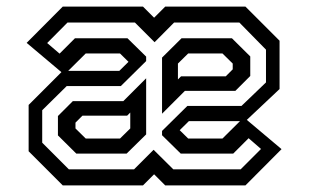

<svg xmlns="http://www.w3.org/2000/svg" viewBox="-20 -560 935 580"><path d="M169.5 0 66.5 -103V-243L169.5 -346H340.5L373.5 -378.5V-368L342.5 -398.5H239L174.5 -334.5L60.5 -430.5L169.5 -540H412L445.5 -506.5L479 -540H721.5L824.5 -437V-291L721.5 -194H550.5L517.5 -161.5V-172L548.5 -141.5H652L716.5 -205.5L830.5 -109.5L721.5 0H479L445.5 -33.5L412 0ZM188 -48.5H385L444 -107.5L503.5 -48.5H707L768.5 -110L731 -142.5L684.5 -96H526L469.5 -151.5V-164.5L546 -240H709.5L783.5 -311V-410L703 -492H506L447 -432.5L387.5 -492H184L122.5 -430L160 -398L206.5 -444.5H365L421.5 -389V-375.5L345 -300H181.5L107.5 -227V-129ZM210.5 -96 155 -151V-209.5L200 -254.5H352.5L421.5 -323.5V-154L362.5 -96ZM469.5 -216.5V-386L528.5 -444.5H680.5L736 -389.5V-330.5L691 -285.5H538.5ZM239 -141.5H342.5L373.5 -172V-220L364 -210.5H229L208 -189.5V-172ZM517.5 -320 527 -329.5H662L683 -350.5V-368L652 -398.5H548.5L517.5 -368Z"/></svg>

Font: Tourney Thin Medium
Style: Regular
Weight: 500
Version: Version 1.015